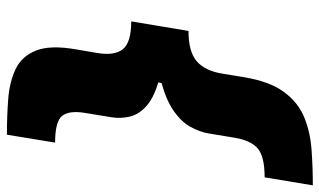

<svg xmlns="http://www.w3.org/2000/svg" viewBox="-238 -602 948 570"><g transform="rotate(-90 236.0 -317.0)"><path d="M440.9 -302.7Q346.7 -302.7 290.8 -317.1Q234.9 -331.5 208 -354.7Q181.2 -377.9 174.8 -405.8Q168.5 -433.6 172.9 -460L186 -540Q193.4 -585.9 176.8 -606.7Q160.2 -627.4 97.7 -627.4L121.1 -770.5Q176.3 -770.5 227.1 -766.6Q277.8 -762.7 315.9 -744.6Q354 -726.6 370.8 -684.3Q387.7 -642.1 374.5 -565.4L363.8 -502.9Q355 -450.7 375.2 -426Q395.5 -401.4 457.5 -401.4ZM-29.3 137.7 -5.4 -5.4Q57.1 -5.4 80.6 -26.1Q104 -46.9 111.8 -92.8L125 -172.4Q129.4 -198.7 145 -226.6Q160.6 -254.4 195.1 -277.6Q229.5 -300.8 290.3 -315.2Q351.1 -329.6 445.3 -329.6L429.2 -231.4Q367.2 -231.4 338.9 -206.8Q310.5 -182.1 302.2 -129.9L292 -67.4Q279.3 9.3 248.3 51.5Q217.3 93.8 173.6 111.8Q129.9 129.9 77.9 133.8Q25.9 137.7 -29.3 137.7ZM429.2 -231.4H261.2L289.6 -401.4H457.5Z"/></g></svg>

Font: Inter 18pt Black
Style: Italic
Weight: 900
Italic angle: -9.3988°
Designer: Rasmus Andersson
Foundry: rsms
Version: Version 4.001;git-66647c0bb